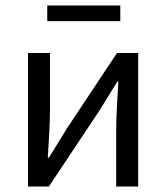

<svg xmlns="http://www.w3.org/2000/svg" viewBox="-20 -679 605 699"><path d="M82 0V-486H162V-284Q162 -245 159.5 -198.5Q157 -152 154 -105H158Q172 -128 190.5 -157.5Q209 -187 222 -209L406 -486H483V0H403V-202Q403 -241 405.5 -288Q408 -335 411 -382H407Q394 -360 375 -330Q356 -300 343 -278L158 0ZM152 -602V-659H418V-602Z"/></svg>

Font: .
Style: 
Weight: 400
Designer: Paul D. Hunt, Dalton Maag
Foundry: Dalton Maag Ltd
Version: Version 1.200